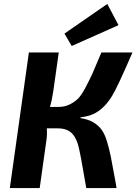

<svg xmlns="http://www.w3.org/2000/svg" viewBox="-20 -957 694 977"><path d="M345 -723 308 -786 526 -937 583 -829ZM390 -360 389 -356Q427 -350 451.5 -336.5Q476 -323 493.5 -301.5Q511 -280 523 -242Q535 -204 544.5 -156.5Q554 -109 567 -36Q568 -28 569 -24Q570 -20 571 -13Q572 -6 573 0H419Q388 -183 378 -218Q359 -283 317 -297Q298 -304 271 -304H218Q221 -271 215 -235L182 0H30L127 -690H279L251 -492Q244 -445 234 -413H279Q309 -413 333.5 -425Q358 -437 375.5 -453.5Q393 -470 415 -511.5Q437 -553 451.5 -585.5Q466 -618 496 -690H654Q578 -514 551 -470Q504 -392 438 -370Q416 -363 390 -360Z"/></svg>

Font: Exo 2.0
Style: Bold Italic
Weight: 700
Italic angle: -8°
Designer: Natanael Gama
Version: Version 1.001;PS 001.001;hotconv 1.0.70;makeotf.lib2.5.58329